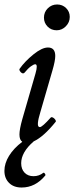

<svg xmlns="http://www.w3.org/2000/svg" viewBox="-33 -629 333 861"><path d="M221.2 -493.2Q196.8 -493.2 180.4 -509.8Q164.1 -526.4 164.1 -549.8Q164.1 -574.7 181.4 -591.8Q198.7 -608.9 223.1 -608.9Q247.1 -608.9 263.4 -592.8Q279.8 -576.7 279.8 -553.2Q279.8 -528.8 262.2 -511Q244.6 -493.2 221.2 -493.2ZM64 211.9Q28.3 211.9 7.6 191.2Q-13.2 170.4 -13.2 137.2Q-13.2 103.5 7.6 69.8Q28.3 36.1 66.9 6.8Q54.2 -1.5 54.2 -25.9Q54.2 -48.8 66.9 -94.2L126 -298.8Q138.2 -340.8 125 -340.8Q118.2 -340.8 105.2 -331.3Q92.3 -321.8 77.1 -303.2Q72.3 -298.3 66.4 -300.8Q60.5 -303.2 56.4 -310.1Q52.2 -316.9 55.2 -320.8Q78.6 -354 116.9 -385Q155.3 -416 182.1 -416Q214.8 -416 214.8 -377.9Q214.8 -356.4 202.1 -313L147.9 -126Q128.9 -64 142.6 -59.6Q144 -59.1 146 -59.1Q156.2 -59.1 194.8 -102.1Q198.2 -105 204.1 -102.1Q210 -99.1 214.6 -92.8Q219.2 -86.4 216.8 -83Q162.6 -15.6 118.2 4.9Q62 53.7 62 103Q62 129.4 77.1 145.3Q92.3 161.1 117.2 161.1Q142.1 161.1 161.1 146Q164.6 144 168.5 149.7Q172.4 155.3 169.9 158.2Q125.5 211.9 64 211.9Z"/></svg>

Font: Junicode SmCond Medium
Style: Italic
Weight: 500
Width: 4
Italic angle: -11°
Designer: Peter S. Baker
Version: Version 2.206